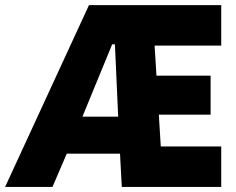

<svg xmlns="http://www.w3.org/2000/svg" viewBox="-28 -740 936 760"><path d="M-7.8 0 324.2 -719.7H427.7L435.5 -564.5H416L280.3 -234.4L179.7 0ZM192.4 -131.8V-278.3H536.1V-131.8ZM454.1 0 442.4 -219.7 419.9 -719.7H847.7V-559.6H584L608.4 -160.2H847.7V0ZM587.9 -286.1 578.1 -440.4H805.7V-286.1Z"/></svg>

Font: Reddit Sans Black
Style: Regular
Weight: 900
Version: Version 1.014